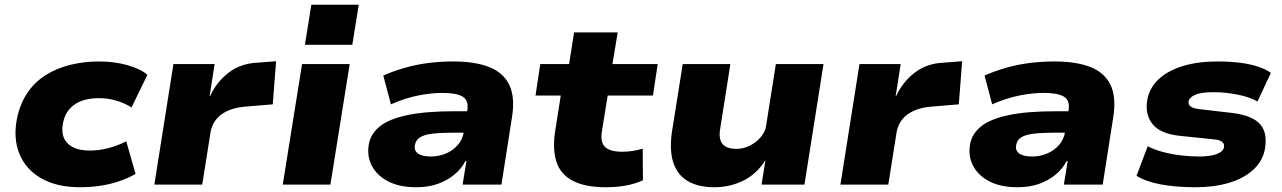

<svg xmlns="http://www.w3.org/2000/svg" viewBox="-20 -775 5381 806"><path d="M316 11Q219 11 154 -26Q89 -63 62 -128Q35 -193 51 -276Q64 -340 95.5 -386Q127 -432 173 -460.5Q219 -489 276 -503Q333 -517 396 -517Q460 -517 515 -501.5Q570 -486 599 -461L532 -324Q504 -342 468.5 -352.5Q433 -363 396 -363Q366 -363 341 -357Q316 -351 296.5 -338.5Q277 -326 263.5 -306.5Q250 -287 245 -260Q233 -204 263.5 -173.5Q294 -143 357 -143Q396 -143 436 -153.5Q476 -164 510 -182L549 -45Q522 -29 485.5 -16Q449 -3 406 4Q363 11 316 11Z M628 0 708 -506H881L860 -372H862Q890 -432 940.5 -470.5Q991 -509 1062 -512L1139 -518L1125 -337L1005 -327Q964 -323 934 -309Q904 -295 886.5 -272.5Q869 -250 864 -221L829 0Z M1260 -587 1287 -755H1486L1459 -587ZM1167 0 1248 -506H1448L1367 0Z M1728 11Q1657 11 1609.5 -13.5Q1562 -38 1540.5 -80Q1519 -122 1529 -173Q1538 -216 1576.5 -246Q1615 -276 1691 -292Q1767 -308 1890 -308H1967L1953 -218H1883Q1831 -218 1796.5 -214Q1762 -210 1744 -199Q1726 -188 1722 -167Q1717 -145 1733.5 -131.5Q1750 -118 1789 -118Q1821 -118 1850.5 -130Q1880 -142 1901 -165.5Q1922 -189 1927 -221L1942 -313Q1948 -354 1922 -369.5Q1896 -385 1837 -385Q1790 -385 1735 -374Q1680 -363 1621 -337L1589 -458Q1635 -478 1683.5 -491.5Q1732 -505 1782 -511Q1832 -517 1882 -517Q1973 -517 2032.5 -494Q2092 -471 2117.5 -419.5Q2143 -368 2129 -281L2085 0H1922L1938 -99H1934Q1916 -65 1885.5 -40.5Q1855 -16 1816 -2.5Q1777 11 1728 11Z M2524 11Q2437 11 2385.5 -15.5Q2334 -42 2316.5 -94Q2299 -146 2310 -221L2334 -374H2228L2248 -506H2369L2390 -639H2573L2551 -506H2741L2721 -374H2531L2507 -225Q2499 -179 2519.5 -158.5Q2540 -138 2593 -138Q2615 -138 2637 -141.5Q2659 -145 2678 -151L2679 -18Q2642 -2 2604.5 4.5Q2567 11 2524 11Z M2979 11Q2911 11 2867 -15Q2823 -41 2806 -94Q2789 -147 2802 -229L2846 -506H3046L3004 -239Q2998 -208 3004 -188Q3010 -168 3027.5 -159Q3045 -150 3071 -150Q3101 -150 3128.5 -164Q3156 -178 3174.5 -200.5Q3193 -223 3196 -247L3237 -506H3437L3357 0H3177L3193 -101H3192Q3156 -44 3100 -16.5Q3044 11 2979 11Z M3508 0 3588 -506H3761L3740 -372H3742Q3770 -432 3820.5 -470.5Q3871 -509 3942 -512L4019 -518L4005 -337L3885 -327Q3844 -323 3814 -309Q3784 -295 3766.5 -272.5Q3749 -250 3744 -221L3709 0Z M4252 11Q4181 11 4133.5 -13.5Q4086 -38 4064.5 -80Q4043 -122 4053 -173Q4062 -216 4100.5 -246Q4139 -276 4215 -292Q4291 -308 4414 -308H4491L4477 -218H4407Q4355 -218 4320.5 -214Q4286 -210 4268 -199Q4250 -188 4246 -167Q4241 -145 4257.5 -131.5Q4274 -118 4313 -118Q4345 -118 4374.5 -130Q4404 -142 4425 -165.5Q4446 -189 4451 -221L4466 -313Q4472 -354 4446 -369.5Q4420 -385 4361 -385Q4314 -385 4259 -374Q4204 -363 4145 -337L4113 -458Q4159 -478 4207.5 -491.5Q4256 -505 4306 -511Q4356 -517 4406 -517Q4497 -517 4556.5 -494Q4616 -471 4641.5 -419.5Q4667 -368 4653 -281L4609 0H4446L4462 -99H4458Q4440 -65 4409.5 -40.5Q4379 -16 4340 -2.5Q4301 11 4252 11Z M4999 11Q4915 11 4852 -1Q4789 -13 4751 -37L4798 -161Q4827 -146 4863.5 -136.5Q4900 -127 4939 -122.5Q4978 -118 5012 -118Q5060 -118 5087 -128Q5114 -138 5118 -156Q5121 -170 5111 -179Q5101 -188 5076 -190L4931 -205Q4849 -214 4817 -255.5Q4785 -297 4797 -360Q4807 -408 4844.5 -443Q4882 -478 4944.5 -497.5Q5007 -517 5092 -517Q5143 -517 5186 -511.5Q5229 -506 5262 -495Q5295 -484 5315 -469L5259 -349Q5225 -368 5174.5 -378Q5124 -388 5074 -388Q5021 -388 4997 -377Q4973 -366 4970 -351Q4967 -338 4977 -329Q4987 -320 5014 -317L5151 -301Q5236 -291 5269.5 -254Q5303 -217 5289 -144Q5278 -95 5238.5 -60Q5199 -25 5137.5 -7Q5076 11 4999 11Z"/></svg>

Font: Nunito Sans 7pt SemiExpanded Black
Style: Italic
Weight: 900
Width: 6
Italic angle: -9°
Designer: Vernon Adams
Foundry: Vernon Adams
Version: Version 3.101;gftools[0.9.27]